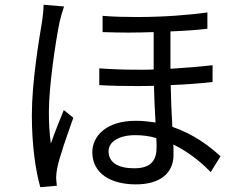

<svg xmlns="http://www.w3.org/2000/svg" viewBox="-20 -750 996 801"><path d="M161.9 -730.1C161.9 -710.2 158.7 -683.9 155.9 -663C142.8 -584.9 112.9 -408 112.9 -269.9C112.9 -141 128.9 -36.9 148.1 30.9L217 24.9L214.1 -8.2C214.1 -19.2 216.3 -36.9 219.1 -50.1C228 -96.9 262.8 -192.8 285.9 -258.9L246.1 -290.8C230.1 -251.8 207 -193.9 192.1 -150.9C186.1 -197.8 183.9 -235.8 183.9 -282C183.9 -387.8 210.9 -572.1 229 -660.2C233 -677.2 241.1 -706 247.2 -723ZM633.2 -136C633.2 -84.9 614 -47.9 540.1 -47.9C474.1 -47.9 432.9 -71 432.9 -119C432.9 -159.1 476.9 -186.1 544 -186.1C573.9 -186.1 602.3 -182.9 632.1 -174C633.2 -159.1 633.2 -144.9 633.2 -136ZM866.8 -478C815 -471.9 755 -467 691.1 -463.1V-619C750 -621.1 802.2 -625 845.2 -630V-698.2C768.1 -687.1 660.9 -679 551.8 -679C502.8 -679 454.9 -680 408 -683.9V-616.1C443.2 -615.1 479 -614 514.9 -614C550.8 -614 587 -615.1 621.1 -616.1V-459.9C599.1 -458.8 576 -459.2 554 -459.2C501.1 -459.2 447.1 -460.9 394.2 -464.8V-394.9C444.2 -392 495.7 -391 546.9 -391C571.7 -391 597.3 -391 622.2 -392C623.2 -342 626.1 -286.9 628.9 -239C601.9 -242.9 576 -246.1 546.2 -246.1C422.2 -246.1 365.1 -181.1 365.1 -115.1C365.1 -25.9 442.8 19.2 546.9 19.2C648.8 19.2 703.8 -28.1 703.8 -104C703.8 -117.2 704.2 -131 703.1 -147C759.2 -120 812.9 -79.9 859 -32L899.9 -98C853 -141 786.9 -191.1 698.9 -220.9C696 -274.9 693.2 -337 692.1 -394.9C757.1 -397.7 816.8 -402 866.8 -408Z"/></svg>

Font: Karasuma Gothic
Style: Regular
Weight: 400
Designer: Rasmus Andersson, Ryoko Nishizuka
Foundry: Genbu
Version: Version 1.00